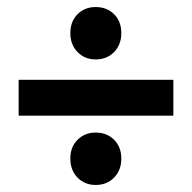

<svg xmlns="http://www.w3.org/2000/svg" viewBox="-20 -604 546 546"><path d="M325 -510Q325 -477 304.5 -456Q284 -435 252 -435Q221 -435 200.5 -456Q180 -477 180 -510Q180 -543 200.5 -563.5Q221 -584 252 -584Q284 -584 304.5 -563.5Q325 -543 325 -510ZM33 -377H473V-275H33ZM325 -153Q325 -120 304.5 -99Q284 -78 252 -78Q221 -78 200.5 -99Q180 -120 180 -153Q180 -186 200.5 -206.5Q221 -227 252 -227Q284 -227 304.5 -206.5Q325 -186 325 -153Z"/></svg>

Font: Montserrat SemiBold
Style: Regular
Weight: 600
Designer: Julieta Ulanovsky
Foundry: Julieta Ulanovsky
Version: Version 6.001